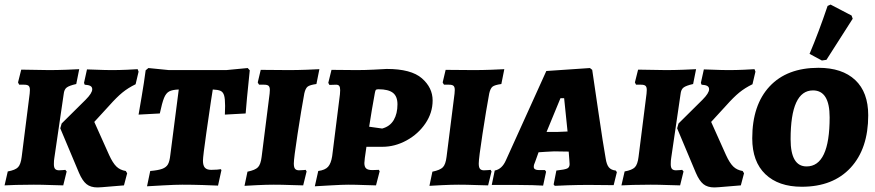

<svg xmlns="http://www.w3.org/2000/svg" viewBox="-20 -809 3834 841"><path d="M111 -415Q111 -428 105.5 -433Q100 -438 86 -438H64L59 -448L73 -504L195 -502Q230 -502 270.5 -503.5Q311 -505 327 -506L314 -441Q283 -434 272 -425.5Q261 -417 259 -397L218 -117Q216 -106 216 -90Q216 -75 221.5 -69Q227 -63 239 -63Q250 -63 257 -64Q264 -65 266 -65L272 -58L257 3Q242 3 202.5 1.5Q163 0 128 0Q87 0 50 1Q13 2 0 3L14 -58Q47 -64 59 -76.5Q71 -89 75 -122L110 -399Q111 -405 111 -415ZM355 -372Q384 -401 384 -418Q384 -428 376 -432.5Q368 -437 351 -438L348 -446L361 -505Q373 -505 406 -503.5Q439 -502 472 -502Q502 -502 536 -503.5Q570 -505 583 -506L587 -495L574 -440Q541 -424 516 -403.5Q491 -383 459 -347L393 -275L458 -130Q474 -95 490 -79.5Q506 -64 531 -60L537 -50L523 3Q507 4 462.5 8Q418 12 407 12Q377 12 359 -2.5Q341 -17 326 -52L244 -247L250 -268Z M680 -312 587 -307Q590 -325 600.5 -386Q611 -447 618 -501L630 -511L720 -502H971L1065 -511L1074 -501Q1067 -434 1062 -381.5Q1057 -329 1056 -312L965 -307L966 -345Q966 -377 961.5 -391.5Q957 -406 946 -411Q935 -416 912 -417L904 -366Q899 -333 884 -228.5Q869 -124 869 -105Q869 -84 877.5 -74.5Q886 -65 905 -65Q920 -65 931.5 -66Q943 -67 947 -68L950 -64L935 4Q917 3 869.5 1.5Q822 0 779 0Q748 0 694.5 3Q641 6 624 7L638 -60Q673 -63 690.5 -69.5Q708 -76 715.5 -89Q723 -102 726 -130L763 -417Q735 -416 721 -408.5Q707 -401 698.5 -380Q690 -359 680 -312Z M1267 -93Q1267 -76 1272.5 -69.5Q1278 -63 1290 -63Q1302 -63 1309.5 -64Q1317 -65 1319 -65L1323 -58L1308 3Q1293 3 1253.5 1.5Q1214 0 1179 0Q1148 0 1106 2Q1064 4 1051 5L1064 -57Q1098 -64 1110 -76.5Q1122 -89 1126 -122L1161 -399Q1162 -405 1162 -415Q1162 -428 1156.5 -433Q1151 -438 1137 -438H1115Q1113 -440 1109 -448L1122 -503L1246 -502Q1282 -502 1322.5 -503.5Q1363 -505 1379 -506L1366 -441Q1337 -437 1327.5 -429.5Q1318 -422 1313 -400Q1300 -330 1283.5 -222.5Q1267 -115 1267 -93Z M1543 -502Q1578 -502 1618 -504Q1658 -506 1674 -507Q1781 -507 1828 -466Q1875 -425 1875 -369Q1875 -315 1843.5 -268.5Q1812 -222 1761 -194Q1710 -166 1655 -166H1585L1578 -117Q1576 -101 1576 -95Q1576 -78 1584 -71Q1592 -64 1611 -64L1640 -65Q1640 -63 1641 -62Q1642 -61 1643 -59L1627 3Q1612 3 1575 1.5Q1538 0 1505 0Q1481 0 1428.5 3Q1376 6 1359 7L1374 -60Q1404 -64 1417 -78.5Q1430 -93 1435 -125L1469 -396Q1470 -403 1470 -414Q1470 -427 1466 -432.5Q1462 -438 1452 -438L1423 -437L1418 -446L1432 -503ZM1721 -352Q1721 -387 1701 -402.5Q1681 -418 1638 -418Q1629 -418 1626.5 -415.5Q1624 -413 1622 -402Q1608 -326 1597 -254L1654 -246Q1688 -255 1704.5 -283Q1721 -311 1721 -352Z M2077 -93Q2077 -76 2082.5 -69.5Q2088 -63 2100 -63Q2112 -63 2119.5 -64Q2127 -65 2129 -65L2133 -58L2118 3Q2103 3 2063.5 1.5Q2024 0 1989 0Q1958 0 1916 2Q1874 4 1861 5L1874 -57Q1908 -64 1920 -76.5Q1932 -89 1936 -122L1971 -399Q1972 -405 1972 -415Q1972 -428 1966.5 -433Q1961 -438 1947 -438H1925Q1923 -440 1919 -448L1932 -503L2056 -502Q2092 -502 2132.5 -503.5Q2173 -505 2189 -506L2176 -441Q2147 -437 2137.5 -429.5Q2128 -422 2123 -400Q2110 -330 2093.5 -222.5Q2077 -115 2077 -93Z M2677 -62 2682 -55 2668 2 2559 1Q2513 1 2468 2.5Q2423 4 2410 5L2405 -1L2417 -62Q2454 -66 2464.5 -71Q2475 -76 2475 -90Q2475 -100 2474 -106L2471 -145L2407 -146Q2395 -146 2369 -144Q2343 -142 2339 -142L2324 -100Q2318 -88 2318 -78Q2318 -64 2341 -64H2367L2372 -57L2359 4Q2347 3 2312 2Q2277 1 2237 1H2134L2147 -62Q2179 -68 2196 -107L2373 -498L2564 -511L2574 -503Q2581 -456 2601.5 -316Q2622 -176 2633 -115Q2637 -88 2647 -76Q2657 -64 2677 -62ZM2419 -231Q2430 -231 2466 -233L2451 -379H2435L2374 -231Z M2813 -415Q2813 -428 2807.5 -433Q2802 -438 2788 -438H2766L2761 -448L2775 -504L2897 -502Q2932 -502 2972.5 -503.5Q3013 -505 3029 -506L3016 -441Q2985 -434 2974 -425.5Q2963 -417 2961 -397L2920 -117Q2918 -106 2918 -90Q2918 -75 2923.5 -69Q2929 -63 2941 -63Q2952 -63 2959 -64Q2966 -65 2968 -65L2974 -58L2959 3Q2944 3 2904.5 1.5Q2865 0 2830 0Q2789 0 2752 1Q2715 2 2702 3L2716 -58Q2749 -64 2761 -76.5Q2773 -89 2777 -122L2812 -399Q2813 -405 2813 -415ZM3057 -372Q3086 -401 3086 -418Q3086 -428 3078 -432.5Q3070 -437 3053 -438L3050 -446L3063 -505Q3075 -505 3108 -503.5Q3141 -502 3174 -502Q3204 -502 3238 -503.5Q3272 -505 3285 -506L3289 -495L3276 -440Q3243 -424 3218 -403.5Q3193 -383 3161 -347L3095 -275L3160 -130Q3176 -95 3192 -79.5Q3208 -64 3233 -60L3239 -50L3225 3Q3209 4 3164.5 8Q3120 12 3109 12Q3079 12 3061 -2.5Q3043 -17 3028 -52L2946 -247L2952 -268Z M3275 -203Q3275 -349 3351 -430.5Q3427 -512 3565 -512Q3669 -512 3726 -458.5Q3783 -405 3783 -304Q3783 -158 3706 -74.5Q3629 9 3492 9Q3390 9 3332.5 -46Q3275 -101 3275 -203ZM3614 -295Q3614 -413 3541 -413Q3443 -413 3443 -199Q3443 -80 3513 -80Q3614 -80 3614 -295ZM3600 -547 3580 -544 3526 -573Q3567 -670 3605 -783L3618 -789L3710 -741L3715 -727Z"/></svg>

Font: Alegreya SC ExtraBold
Style: Italic
Weight: 800
Italic angle: -7°
Designer: Juan Pablo del Peral
Foundry: Huerta Tipografica
Version: Version 2.007; ttfautohint (v1.6)